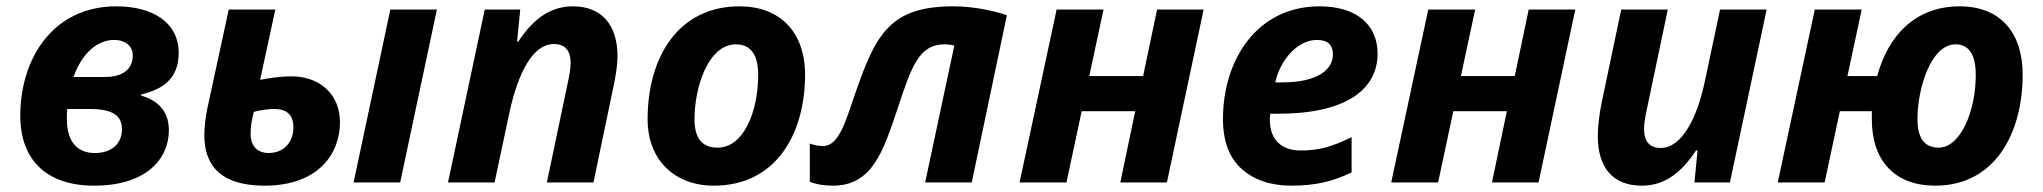

<svg xmlns="http://www.w3.org/2000/svg" viewBox="-20 -576 6448 606"><path d="M277 10C440 10 513 -73 513 -165C513 -229 473 -261 426 -274V-278C494 -294 544 -328 544 -409C544 -504 464 -556 347 -556C148 -556 44 -392 44 -211C44 -70 128 10 277 10ZM212 -333C237 -404 284 -450 341 -450C374 -450 399 -432 399 -401C399 -356 366 -333 310 -333ZM279 -93C230 -93 191 -122 191 -201C191 -210 191 -221 192 -232H263C336 -232 365 -211 365 -168C365 -124 334 -93 279 -93Z M815 10C983 10 1053 -89 1053 -190C1053 -279 989 -335 900 -335C861 -335 828 -329 801 -324L849 -546H702L636 -241C627 -201 625 -166 625 -149C625 -59 671 10 815 10ZM1096 0H1243L1359 -546H1212ZM771 -153C771 -178 773 -188 781 -223C805 -229 826 -232 845 -232C886 -232 906 -213 906 -174C906 -125 874 -93 827 -93C798 -93 771 -110 771 -153Z M1541 0 1589 -226C1615 -342 1660 -437 1728 -437C1763 -437 1781 -417 1781 -377C1781 -362 1778 -342 1773 -319L1706 0H1853L1918 -311C1925 -346 1929 -375 1929 -399C1929 -495 1881 -556 1788 -556C1712 -556 1659 -510 1616 -445H1612L1622 -546H1510L1394 0Z M2233 10C2431 10 2521 -156 2521 -340C2521 -476 2441 -556 2314 -556C2119 -556 2024 -393 2024 -200C2024 -70 2110 10 2233 10ZM2245 -110C2196 -110 2172 -140 2172 -200C2172 -298 2214 -436 2303 -436C2355 -436 2373 -395 2373 -340C2373 -223 2327 -110 2245 -110Z M2609 10C2734 10 2768 -100 2813 -233C2857 -367 2881 -436 2961 -436C2972 -436 2983 -435 2992 -432L2900 0H3047L3158 -528C3119 -541 3056 -556 2989 -556C2791 -556 2745 -470 2681 -286C2649 -194 2629 -115 2577 -115C2562 -115 2549 -118 2536 -123V-2C2557 6 2581 10 2609 10Z M3346 0 3394 -225H3563L3516 0H3663L3779 -546H3632L3588 -336H3418L3463 -546H3315L3198 0Z M4056 10C4133 10 4189 -4 4246 -32V-143C4182 -112 4142 -101 4085 -101C4022 -101 3988 -138 3988 -197C3988 -204 3988 -209 3989 -217H4014C4226 -217 4328 -292 4328 -407C4328 -494 4266 -556 4145 -556C3945 -556 3840 -384 3840 -201C3840 -130 3860 -77 3900 -42C3940 -7 3992 10 4056 10ZM4005 -316C4023 -395 4081 -450 4136 -450C4170 -450 4187 -435 4187 -404C4187 -357 4140 -316 4027 -316Z M4519 0 4567 -225H4736L4689 0H4836L4952 -546H4805L4761 -336H4591L4636 -546H4488L4371 0Z M5162 10C5238 10 5290 -36 5333 -101H5338L5328 0H5440L5556 -546H5409L5361 -320C5337 -204 5288 -109 5222 -109C5187 -109 5169 -129 5169 -169C5169 -184 5172 -204 5177 -227L5244 -546H5097L5035 -251C5027 -212 5023 -171 5023 -147C5023 -51 5067 10 5162 10Z M6088 10C6277 10 6364 -156 6364 -340C6364 -473 6294 -556 6165 -556C6025 -556 5939 -463 5905 -336H5811L5856 -546H5708L5591 0H5739L5787 -225H5888V-199C5888 -68 5961 10 6088 10ZM6099 -110C6054 -110 6032 -140 6032 -200C6032 -298 6075 -436 6152 -436C6200 -436 6216 -395 6216 -340C6216 -223 6167 -110 6099 -110Z"/></svg>

Font: BC Sans
Style: Bold Italic
Weight: 700
Italic angle: -12°
Designer: Monotype Design Team
Province of B.C.
Foundry: Monotype Imaging Inc.
Version: Version 2.000;GOOG;noto-source:20170915:90ef993387c0